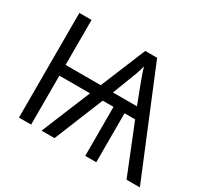

<svg xmlns="http://www.w3.org/2000/svg" viewBox="-144 -924 1210 1134"><g transform="rotate(30 461.0 -357.0)"><path d="M627.9 -713.9 922.4 0H831.5L697.3 -334H625V0H549.8V-334H476.1L340.3 0H252L389.6 -334H180.7V0H97.7V-713.9H180.7V-407.2H420.4L546.9 -713.9ZM586.4 -631.3Q579.1 -602.5 568.6 -573Q558.1 -543.5 543.9 -508.8L504.4 -406.2H668L627 -513.7Q615.2 -544.4 604.7 -573.5Q594.2 -602.5 586.4 -631.3Z"/></g></svg>

Font: Open Sans
Style: Regular
Weight: 400
Designer: Monotype Design Team
Foundry: Monotype Imaging Inc.
Version: Version 3.000; ttfautohint (v1.8.4)